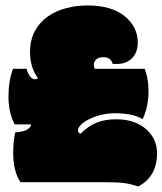

<svg xmlns="http://www.w3.org/2000/svg" viewBox="-20 -659 589 696"><path d="M76.2 -409.7Q87.4 -371.6 107.4 -371.6Q113.8 -371.6 117.7 -375.5Q88.9 -414.6 88.9 -469.2Q88.9 -514.2 106.4 -546.4Q124 -578.6 153.1 -599.1Q182.1 -619.6 219.7 -629.4Q257.3 -639.2 297.4 -639.2Q383.8 -639.2 431.6 -600.6Q479.5 -561.5 479.5 -504.4Q479.5 -488.3 474.6 -474.1Q469.7 -460 460.2 -449.7Q450.7 -439.5 436.8 -433.3Q422.9 -427.2 404.8 -427.2H388.7Q381.3 -451.7 355 -451.7Q340.3 -451.7 332.5 -446.3Q324.7 -440.9 322 -433.8Q319.3 -426.8 320.3 -419.9Q321.3 -413.1 323.7 -409.7H504.4Q514.6 -382.3 517.1 -355Q519.5 -327.6 517.3 -303.5Q515.1 -279.3 509.3 -259.5Q503.4 -239.7 497.1 -227.1Q462.4 -248.5 395.5 -248.5Q348.6 -248.5 303.2 -227.1Q274.4 -212.4 265.9 -197.3Q257.3 -182.1 271.5 -173.8Q299.8 -202.1 330.3 -214.4Q360.8 -226.6 401.4 -226.6Q471.2 -226.6 512.7 -188Q549.3 -153.8 549.3 -103.5Q549.3 -19 481 17.1Q468.3 12.7 455.8 9.5Q443.4 6.3 429.2 4.6Q415 2.9 398.7 2.2Q382.3 1.5 361.8 1.5H54.2Q27.8 -38.1 27.8 -106.4Q27.8 -143.6 35.2 -179.2Q66.4 -181.2 79.6 -189.9Q92.8 -198.7 92.8 -208H33.2Q10.7 -251 10.7 -308.6Q10.7 -365.7 27.3 -409.7Z"/></svg>

Font: Modak sl
Style: Regular
Weight: 400
Designer: Sarang Kulkarni, Maithili Shingre, Noopur Datye
Foundry: Ek Type
Version: Version 1.036;PS Version 1.000;hotconv 1.0.79;makeotf.lib2.5